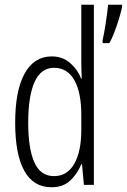

<svg xmlns="http://www.w3.org/2000/svg" viewBox="-20 -780 535 810"><path d="M197 10Q121 10 82.5 -59.5Q44 -129 44 -262Q44 -398 84 -470Q124 -542 198 -542Q244 -542 276 -514Q308 -486 322 -449H325Q324 -469 323.5 -486Q323 -503 323 -520V-760H376V0H334L326 -87H323Q307 -48 277 -19Q247 10 197 10ZM208 -37Q263 -37 293 -88.5Q323 -140 323 -233V-295Q323 -390 293.5 -442Q264 -494 208 -494Q153 -494 126 -434.5Q99 -375 99 -262Q99 -153 125 -95Q151 -37 208 -37ZM495 -750Q491 -731 482 -701Q473 -671 462 -642.5Q451 -614 441 -598H413V-611Q415 -618 418.5 -637.5Q422 -657 426 -681.5Q430 -706 432.5 -727.5Q435 -749 436 -760H495Z"/></svg>

Font: Noto Sans Hebrew ExtraCondensed Light
Style: Regular
Weight: 300
Width: 2
Designer: Monotype Design Team
Foundry: Monotype Imaging Inc.
Version: Version 2.004; ttfautohint (v1.8.4.7-5d5b)